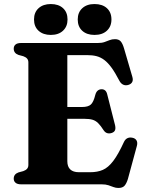

<svg xmlns="http://www.w3.org/2000/svg" viewBox="-20 -913 716 951"><path d="M241.5 -383H386Q417 -383 430.2 -395.5Q443.5 -408 452 -443Q456 -457.5 463.8 -464Q471.5 -470.5 482 -471Q505 -471.5 511 -446L550 -292.5Q553.5 -276.5 549.5 -267.5Q545.5 -258.5 533.5 -254.5Q521.5 -250.5 511.2 -253.5Q501 -256.5 493.5 -267.5Q478.5 -291 466 -303.2Q453.5 -315.5 438 -320Q422.5 -324.5 398.5 -324.5H241.5ZM48 -672Q48 -685 57 -692.5Q66 -700 84.5 -700H464Q484.5 -700 497.8 -704.8Q511 -709.5 522.8 -714.2Q534.5 -719 549.5 -719Q568 -719 577.5 -708.5Q587 -698 594 -674.5L635.5 -532.5Q640 -517.5 635.2 -507.5Q630.5 -497.5 617.5 -493Q602.5 -488 590.5 -493.5Q578.5 -499 571 -513.5Q550.5 -553 532.5 -577.8Q514.5 -602.5 496.5 -616Q478.5 -629.5 458.2 -634.8Q438 -640 412 -640H313.5V-114.5Q313.5 -87.5 328 -73.8Q342.5 -60 371 -60H427Q462.5 -60 489.2 -71.5Q516 -83 540.8 -115.5Q565.5 -148 594 -210Q600.5 -223.5 611 -228.5Q621.5 -233.5 634.5 -231Q649.5 -228.5 656 -217.8Q662.5 -207 658 -190.5L613.5 -26.5Q606.5 -4 596.8 7Q587 18 566.5 18Q553.5 18 542 13.5Q530.5 9 517 4.5Q503.5 0 483.5 0H84.5Q66 0 57 -7.8Q48 -15.5 48 -28Q48 -50.5 71.5 -59L95.5 -65.5Q108 -70 114.2 -77.2Q120.5 -84.5 120.5 -96V-604Q120.5 -615.5 114.2 -622.8Q108 -630 95.5 -634.5L71.5 -641Q48 -649.5 48 -672ZM231.5 -740Q194 -740 171.2 -760.5Q148.5 -781 148.5 -816.5Q148.5 -852 171.2 -872.5Q194 -893 231.5 -893Q270 -893 292.2 -872.5Q314.5 -852 314.5 -816.5Q314.5 -782 292.2 -761Q270 -740 231.5 -740ZM448 -740Q410 -740 387.5 -760.5Q365 -781 365 -816.5Q365 -851.5 387.5 -872.2Q410 -893 448 -893Q487 -893 509.5 -872.5Q532 -852 532 -816.5Q532 -782 509.5 -761Q487 -740 448 -740Z"/></svg>

Font: Fraunces
Style: Bold
Weight: 700
Version: Version 1.000;[b76b70a41]